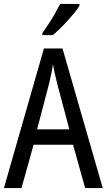

<svg xmlns="http://www.w3.org/2000/svg" viewBox="-20 -963 547 983"><path d="M416 0 354 -222H152L90 0H0L205 -715H300L506 0ZM274 -530Q271 -545 266 -563.5Q261 -582 257.5 -601Q254 -620 251 -634Q249 -617 245.5 -599Q242 -581 238 -564Q234 -547 230 -530L170 -301H335ZM387 -934Q378 -918 361.5 -898Q345 -878 325.5 -856.5Q306 -835 286.5 -816Q267 -797 251 -783H197V-794Q215 -819 231.5 -844.5Q248 -870 262.5 -895.5Q277 -921 288 -943H387Z"/></svg>

Font: Noto Sans Thai Condensed
Style: Regular
Weight: 400
Width: 3
Designer: Monotype Design Team
Foundry: Monotype Imaging Inc.
Version: Version 2.002